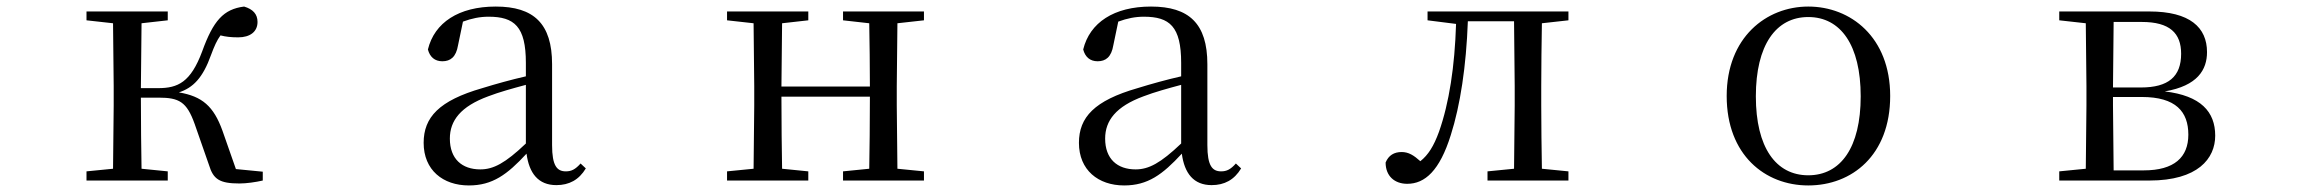

<svg xmlns="http://www.w3.org/2000/svg" viewBox="-20 -551 7040 586"><path d="M618 -47C631 -4 650 9 711 9C732 9 760 5 782 0V-27L700 -35L659 -152C632 -227 597 -257 526 -269C569 -283 599 -313 624 -383C634 -410 642 -428 653 -443C668 -439 685 -437 707 -437C743 -437 766 -454 766 -484C766 -508 752 -523 725 -531C662 -523 631 -488 597 -394C562 -300 523 -282 463 -282H410L412 -480L492 -489V-516H244V-489L325 -480L327 -288V-229L325 -36L244 -28V0H492V-28L412 -36C411 -92 410 -176 410 -253H464C527 -253 550 -240 574 -173Z M1678 14C1717 14 1747 -2 1768 -37L1752 -52C1736 -34 1724 -28 1707 -28C1680 -28 1665 -45 1665 -108V-355C1665 -479 1609 -531 1493 -531C1380 -531 1306 -482 1286 -400C1292 -377 1307 -364 1330 -364C1355 -364 1372 -377 1378 -413L1393 -485C1420 -495 1445 -500 1471 -500C1550 -500 1585 -470 1585 -359V-318C1541 -308 1494 -295 1452 -282C1320 -244 1273 -193 1273 -115C1273 -32 1332 15 1411 15C1483 15 1528 -18 1587 -82C1595 -22 1623 14 1678 14ZM1585 -113C1522 -53 1486 -34 1446 -34C1390 -34 1353 -66 1353 -128C1353 -183 1386 -226 1470 -257C1504 -270 1544 -281 1585 -292Z M2553 -489 2633 -480C2634 -426 2635 -346 2635 -287H2365L2367 -480L2447 -489V-516H2199V-489L2280 -480L2282 -288V-229L2280 -36L2199 -28V0H2447V-28L2367 -36C2366 -92 2365 -177 2365 -256H2635C2635 -177 2634 -92 2633 -36L2553 -28V0H2800V-28L2719 -36L2717 -229V-288L2719 -480L2800 -489V-516H2553Z M3678 14C3717 14 3747 -2 3768 -37L3752 -52C3736 -34 3724 -28 3707 -28C3680 -28 3665 -45 3665 -108V-355C3665 -479 3609 -531 3493 -531C3380 -531 3306 -482 3286 -400C3292 -377 3307 -364 3330 -364C3355 -364 3372 -377 3378 -413L3393 -485C3420 -495 3445 -500 3471 -500C3550 -500 3585 -470 3585 -359V-318C3541 -308 3494 -295 3452 -282C3320 -244 3273 -193 3273 -115C3273 -32 3332 15 3411 15C3483 15 3528 -18 3587 -82C3595 -22 3623 14 3678 14ZM3585 -113C3522 -53 3486 -34 3446 -34C3390 -34 3353 -66 3353 -128C3353 -183 3386 -226 3470 -257C3504 -270 3544 -281 3585 -292Z M4600 0H4767V-28L4686 -36C4685 -92 4684 -174 4684 -229V-288C4684 -342 4685 -424 4686 -480L4767 -489V-516H4337V-489L4424 -478C4420 -348 4403 -237 4372 -149C4356 -105 4339 -78 4315 -59C4295 -77 4279 -87 4258 -87C4235 -87 4218 -77 4209 -55C4209 -14 4236 10 4275 10C4329 10 4374 -30 4408 -139C4437 -230 4455 -349 4460 -486H4601L4603 -288V-229L4601 -36L4520 -28V0Z M5499 15C5632 15 5749 -77 5749 -258C5749 -438 5628 -531 5499 -531C5371 -531 5250 -437 5250 -258C5250 -78 5367 15 5499 15ZM5499 -16C5400 -16 5339 -101 5339 -257C5339 -413 5400 -499 5499 -499C5598 -499 5659 -413 5659 -257C5659 -101 5598 -16 5499 -16Z M6345 0H6540C6688 0 6741 -67 6741 -137C6741 -210 6697 -259 6587 -272C6687 -289 6716 -338 6716 -392C6716 -467 6664 -516 6540 -516H6265V-489L6346 -480L6348 -288V-229L6346 -36L6265 -28V0ZM6431 -484H6517C6602 -484 6637 -450 6637 -387C6637 -317 6598 -284 6514 -284H6429ZM6429 -255H6517C6621 -255 6659 -210 6659 -140C6659 -71 6616 -31 6523 -31H6431L6429 -229Z"/></svg>

Font: Harano Aji Mincho CN
Style: Regular
Weight: 400
Foundry: Masamichi Hosoda
Version: HaranoAjiMinchoCN-Regular version 20230610;ttx 4.39.4